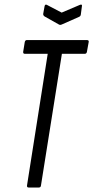

<svg xmlns="http://www.w3.org/2000/svg" viewBox="-20 -833 414 853"><path d="M107 0Q99 0 100 -9L192 -594H90Q82 -594 83 -603L90 -646Q92 -655 99 -655H366Q376 -655 374 -646L366 -602Q364 -594 357 -594H255L162 -9Q161 0 153 0ZM334 -811Q346 -816 344 -806L339 -768Q338 -761 331 -758L254 -724Q247 -721 242 -724L178 -760Q171 -765 172 -772L178 -805Q180 -816 189 -811L254 -777Z"/></svg>

Font: Sofia Sans Extra Condensed
Style: Italic
Weight: 400
Italic angle: -9°
Designer: Botio Nikoltchev, Ani Petrova
Foundry: lettersoup
Version: Version 4.101; ttfautohint (v1.8.4.7-5d5b)